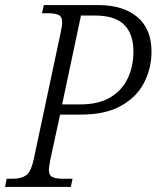

<svg xmlns="http://www.w3.org/2000/svg" viewBox="-40 -734 615 754"><path d="M-20 0 -14 -32H10Q43 -32 62.5 -45.5Q82 -59 93 -111L198 -605Q204 -632 204 -647Q204 -669 189.5 -675.5Q175 -682 149 -682H125L132 -714H346Q444 -714 499.5 -667Q555 -620 555 -531Q555 -467 526.5 -410.5Q498 -354 436.5 -319Q375 -284 278 -284H196L158 -109Q156 -97 154 -85.5Q152 -74 152 -67Q152 -45 166.5 -38.5Q181 -32 208 -32H245L238 0ZM204 -324H275Q348 -324 394 -352Q440 -380 462 -427Q484 -474 484 -531Q484 -601 447.5 -637Q411 -673 333 -673H278Z"/></svg>

Font: Noto Serif SemiCondensed Light
Style: Italic
Weight: 300
Width: 4
Italic angle: -12°
Designer: Monotype Design Team
Foundry: Monotype Imaging Inc.
Version: Version 2.013; ttfautohint (v1.8.4.7-5d5b)